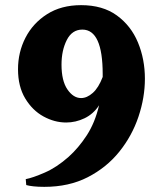

<svg xmlns="http://www.w3.org/2000/svg" viewBox="-20 -588 634 746"><path d="M152 138Q128 138 110 136Q92 134 82 131L80 108Q107 103 154 82.5Q201 62 247 21Q285 -13 317 -62Q349 -111 365 -179Q343 -145 308.5 -128.5Q274 -112 237 -112Q192 -112 149 -135.5Q106 -159 78 -205.5Q50 -252 50 -319Q50 -385 79 -441.5Q108 -498 163 -533Q218 -568 295 -568Q379 -568 434 -528Q489 -488 516 -423Q543 -358 543 -282Q543 -209 518 -134.5Q493 -60 443.5 1.5Q394 63 321 100.5Q248 138 152 138ZM295 -207Q318 -207 340.5 -227Q363 -247 379 -289V-300Q379 -473 300 -473Q260 -473 239.5 -432.5Q219 -392 219 -337Q219 -274 242 -240.5Q265 -207 295 -207Z"/></svg>

Font: Agbalumo
Style: Regular
Weight: 400
Designer: Raphael Alegbeleye
Foundry: Sorkin Type Co.
Version: Version 1.000; ttfautohint (v1.8.4)